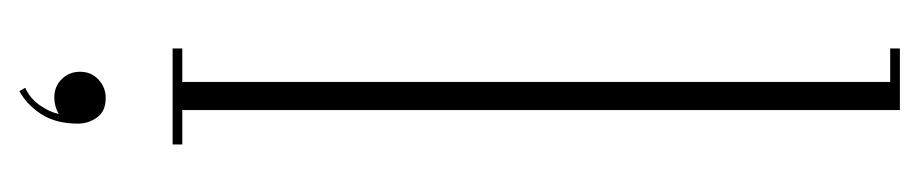

<svg xmlns="http://www.w3.org/2000/svg" viewBox="-395 -395 948 198"><g transform="rotate(90 79.0 -296.0)"><path d="M30 0V-10H64.5V-740H30V-750H93.5V-10H129V0ZM74 158 70.5 152Q81.5 147 88.5 137Q95.5 127 97.5 117.5Q89.5 122 80.5 122Q69 122 61.5 114.2Q54 106.5 54 95.5Q54 84 62 76.5Q70 69 81 69Q95 69 101.2 78Q107.5 87 107.5 97.5Q107.5 120 98 135Q88.5 150 74 158Z"/></g></svg>

Font: Imbue 100pt Thin
Style: Regular
Weight: 100
Designer: Tyler Finck
Foundry: Etcetera Type Company
Version: Version 1.102; ttfautohint (v1.8.3)